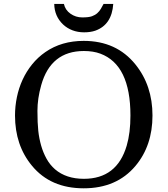

<svg xmlns="http://www.w3.org/2000/svg" viewBox="-20 -970 872 999"><path d="M58.1 -369.1Q58.1 -417 67.9 -464.4Q77.6 -511.7 97.4 -554.9Q117.2 -598.1 147 -635Q176.8 -671.9 216.3 -699.2Q300.3 -757.3 415.5 -757.3Q585.9 -757.3 684.6 -634.8Q773.4 -524.9 773.4 -369.1Q773.4 -211.9 684.6 -106.4Q586.9 9.8 415.5 9.8Q243.2 9.8 146.5 -107.4Q58.1 -213.9 58.1 -369.1ZM266.6 -88.9Q324.2 -39.6 416.5 -39.6Q588.4 -39.6 639.2 -211.9Q658.7 -278.3 658.7 -369.1Q658.7 -632.8 502 -690.9Q465.3 -704.6 416.5 -704.6Q244.1 -704.6 194.3 -526.4Q174.8 -457.5 174.8 -393.3Q174.8 -329.1 179.2 -289.1Q183.6 -249 194.1 -212.4Q204.6 -175.8 222.2 -144Q239.7 -112.3 266.6 -88.9ZM476.1 -810.5Q450.7 -801.8 417.7 -801.8Q384.8 -801.8 357.2 -812.3Q329.6 -822.8 308.6 -842.3Q263.2 -885.3 262.2 -949.7H312.5Q319.3 -918 346.7 -898.7Q374 -879.4 408 -879.4Q441.9 -879.4 458.5 -885.5Q475.1 -891.6 486.3 -901.6Q497.6 -911.6 504.9 -924.3L519 -949.7H569.3Q562 -841.3 476.1 -810.5Z"/></svg>

Font: Metamorphous
Style: Regular
Weight: 400
Designer: James Grieshaber
Foundry: James Grieshaber
Version: Version 1.001